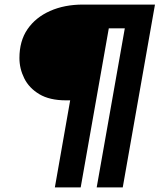

<svg xmlns="http://www.w3.org/2000/svg" viewBox="-20 -720 698 840"><path d="M220 100 287 -281H269Q197 -281 152 -308Q107 -335 86 -377.5Q65 -420 65 -466Q65 -541 100.5 -592.5Q136 -644 199 -672Q262 -700 343 -700H658L517 100H403L526 -596H456L333 100Z"/></svg>

Font: DM Sans 36pt
Style: Bold Italic
Weight: 700
Italic angle: -10°
Designer: Colophon Foundry, Jonny Pinhorn
Foundry: Colophon Foundry
Version: Version 4.004;gftools[0.9.30]